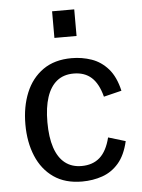

<svg xmlns="http://www.w3.org/2000/svg" viewBox="-52 -757 597 810"><g transform="rotate(-5 246.0 -351.5)"><path d="M263.2 11.7Q191.4 11.7 143.1 -22Q94.7 -55.7 70.1 -114.7Q45.4 -173.8 45.4 -249Q45.4 -324.2 69.8 -383.3Q94.2 -442.4 142.8 -476.6Q191.4 -510.7 263.7 -510.7Q308.1 -510.7 348.1 -496.8Q388.2 -482.9 418 -449Q447.8 -415 461.4 -355.5L385.7 -336.9Q371.1 -393.1 342 -419.2Q313 -445.3 266.6 -445.3Q224.1 -445.3 195.8 -422.6Q167.5 -399.9 153.1 -356.4Q138.7 -313 138.7 -250.5Q138.7 -186.5 153.3 -142.6Q168 -98.6 196.5 -76.2Q225.1 -53.7 266.6 -53.7Q314 -53.7 344 -80.3Q374 -106.9 388.2 -164.1L460.9 -142.1Q447.3 -83 418.2 -49.6Q389.2 -16.1 349.1 -2.2Q309.1 11.7 263.2 11.7ZM199.2 -602.1V-714.8H293V-602.1Z"/></g></svg>

Font: Pontano Sans Medium
Style: Regular
Weight: 500
Designer: Vernon Adams
Foundry: Vernon Adams
Version: Version 2.001